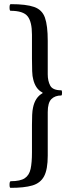

<svg xmlns="http://www.w3.org/2000/svg" viewBox="-20 -749 352 925"><path d="M31 156Q26 156 26 141Q26 124 32 124Q78 124 99.5 109.5Q121 95 127.5 64.5Q134 34 134 -15V-147Q134 -175 135 -196Q136 -217 139 -230Q149 -280 185 -300V-303Q167 -312 156 -328.5Q145 -345 140 -367Q136 -380 135 -406Q134 -432 134 -467V-582Q134 -644 113 -670.5Q92 -697 31 -697Q26 -697 26 -713Q26 -729 32 -729Q106 -729 144.5 -715.5Q183 -702 196.5 -664Q210 -626 210 -552V-391Q210 -359 222 -336.5Q234 -314 275 -314Q279 -314 279 -302Q279 -289 275 -289Q245 -289 227.5 -271.5Q210 -254 210 -209V1Q210 67 192.5 100Q175 133 136 144.5Q97 156 31 156Z"/></svg>

Font: Junicode Two Beta Condensed Medium
Style: Italic
Weight: 500
Width: 3
Italic angle: -9°
Version: Version 1.053; ttfautohint (v1.8.4)